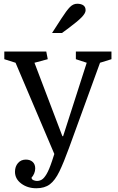

<svg xmlns="http://www.w3.org/2000/svg" viewBox="-20 -815 630 1025"><path d="M514 -480 348 -24Q320 53 297 100.5Q274 148 246 169Q218 190 174 190Q127 190 93.5 165Q60 140 60 102Q60 74 76 55.5Q92 37 118 37Q141 37 154.5 49.5Q168 62 168 84Q168 98 162.5 111Q157 124 148 134Q150 144 160 147.5Q170 151 177 151Q191 151 203 144Q215 137 228.5 114.5Q242 92 258 44L270 7L63 -480L3 -499V-540H227L235 -499L164 -480L313 -88H317L443 -480L385 -499V-540H575V-499ZM258 -639 307 -715Q336 -760 353.5 -777.5Q371 -795 392 -795Q413 -795 425 -786.5Q437 -778 437 -760Q437 -745 416.5 -723.5Q396 -702 349 -667L311 -639Z"/></svg>

Font: Domine
Style: Regular
Weight: 400
Designer: Pablo Impallari, Rodrigo Fuenzalida, Brenda Gallo
Foundry: Pablo Impallari, Rodrigo Fuenzalida, Brenda Gallo
Version: Version 2.000